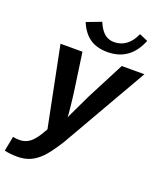

<svg xmlns="http://www.w3.org/2000/svg" viewBox="-212 -855 979 1168"><g transform="rotate(20 277.5 -271.0)"><path d="M43 207.5Q-3.9 207.5 -41.5 198.7L-22.9 103Q-2.9 107.4 19.5 107.4Q57.6 107.4 86.7 85Q115.7 62.5 144.5 11.7L158.2 -11.7L54.7 -528.3H196.8L231.4 -285.6Q233.4 -271 236.3 -247.1Q239.3 -223.1 241.9 -197.5Q244.6 -171.9 246.6 -151.1Q248.5 -130.4 248.5 -122.6Q251 -127.4 252.9 -131.8Q254.9 -136.2 256.8 -140.6L324.7 -283.7L451.2 -528.3H597.7L278.3 27.8Q225.6 110.4 193.4 142.6Q160.6 175.8 124.5 191.7Q88.4 207.5 43 207.5ZM339.4 -578.1Q270 -578.1 224.9 -609.4Q179.7 -640.6 153.3 -704.6L247.6 -740.7Q269 -690.4 295.2 -669.7Q321.3 -648.9 356 -648.9Q445.3 -648.9 489.7 -748.5L544.4 -724.6Q485.4 -578.1 339.4 -578.1Z"/></g></svg>

Font: Arimo
Style: Bold Italic
Weight: 700
Italic angle: -12°
Designer: Steve Matteson
Foundry: Monotype Imaging Inc.
Version: Version 1.33